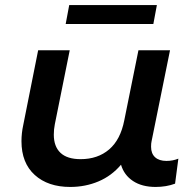

<svg xmlns="http://www.w3.org/2000/svg" viewBox="-20 -733 769 760"><path d="M686 -105 673 -6Q638 7 596 7Q542 7 506.5 -16.5Q471 -40 459 -81Q422 -37 370 -15Q318 7 258 7Q170 7 117.5 -40.5Q65 -88 65 -174Q65 -206 72 -238L131 -534H256L197 -241Q193 -221 193 -200Q193 -153 219.5 -128Q246 -103 299 -103Q367 -103 412 -141.5Q457 -180 472 -257L528 -534H653L580 -174Q578 -166 578 -152Q578 -125 594 -110.5Q610 -96 639 -96Q664 -96 686 -105ZM254 -713H601L587 -638H240Z"/></svg>

Font: Montserrat Alternates SemiBold
Style: Italic
Weight: 600
Italic angle: -11.3°
Designer: Julieta Ulanovsky
Foundry: Julieta Ulanovsky
Version: Version 7.200